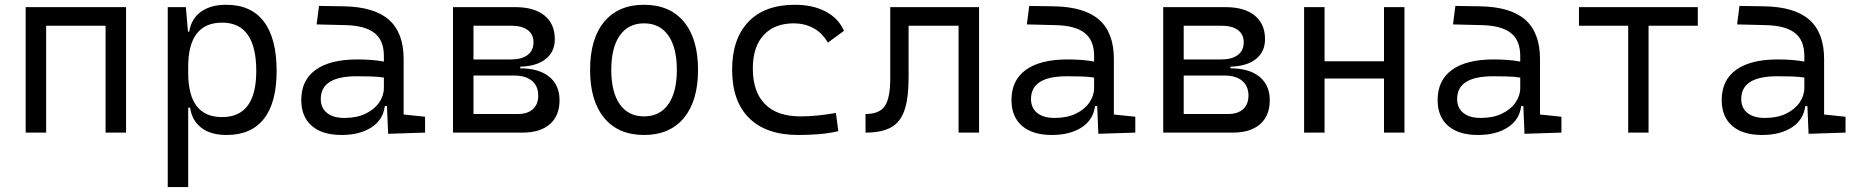

<svg xmlns="http://www.w3.org/2000/svg" viewBox="-20 -547 7657 792"><path d="M415.5 0V-440.9H170.4V0H85.9V-517.6H500V0Z M671.9 224.6V-517.6H746.6L755.4 -416.5H760.7Q769 -469.7 808.8 -498.5Q848.6 -527.3 913.6 -527.3Q1015.6 -527.3 1068.4 -458Q1121.1 -388.7 1121.1 -253.9Q1121.1 -124 1068.8 -57.1Q1016.6 9.8 914.6 9.8Q848.6 9.8 810.1 -20.3Q771.5 -50.3 764.2 -103H756.3V224.6ZM756.3 -246.1Q756.3 -64 896 -64Q1037.1 -64 1037.1 -253.9Q1037.1 -453.6 896.5 -453.6Q756.3 -453.6 756.3 -271.5Z M1581.1 4.9 1576.2 -109.4H1567.4Q1560.1 -52.2 1511.7 -21.2Q1463.4 9.8 1389.2 9.8Q1309.6 9.8 1266.1 -27.8Q1222.7 -65.4 1222.7 -134.3Q1222.7 -216.3 1282.2 -259Q1341.8 -301.8 1453.6 -301.8Q1517.6 -301.8 1563.5 -293V-315.9Q1563.5 -381.3 1523.9 -411.6Q1484.4 -441.9 1402.8 -443.4L1286.1 -446.3L1295.9 -522.5L1396.5 -521Q1523.9 -519 1584.5 -465.3Q1645 -411.6 1645 -303.7V-74.7L1733.4 -65.4V0ZM1563.5 -227.1Q1536.6 -231 1508.1 -231.7Q1479.5 -232.4 1451.2 -232.4Q1303.2 -232.4 1303.2 -138.7Q1303.2 -101.6 1328.9 -81.1Q1354.5 -60.5 1400.4 -60.5Q1451.7 -60.5 1488 -78.1Q1524.4 -95.7 1543.9 -124Q1563.5 -152.3 1563.5 -184.1Z M1848.6 0V-517.6H2105.5Q2183.1 -517.6 2225.8 -483.2Q2268.6 -448.7 2268.6 -385.7Q2268.6 -333.5 2231.2 -303.7Q2193.8 -273.9 2126 -272V-265.1Q2203.1 -265.1 2245.6 -230.5Q2288.1 -195.8 2288.1 -133.3Q2288.1 -69.8 2248.3 -34.9Q2208.5 0 2135.7 0ZM1933.1 -76.7H2115.7Q2156.2 -76.7 2178.2 -96.7Q2200.2 -116.7 2200.2 -152.8Q2200.2 -191.9 2174.3 -213.6Q2148.4 -235.4 2100.6 -235.4H1933.1ZM1933.1 -301.8H2087.9Q2132.3 -301.8 2156.5 -320.3Q2180.7 -338.9 2180.7 -372.6Q2180.7 -405.3 2156.7 -423.1Q2132.8 -440.9 2089.4 -440.9H1933.1Z M2636.7 9.8Q2530.8 9.8 2472.4 -60.5Q2414.1 -130.9 2414.1 -258.8Q2414.1 -387.2 2472.4 -457.3Q2530.8 -527.3 2636.7 -527.3Q2742.7 -527.3 2801 -457.3Q2859.4 -387.2 2859.4 -258.8Q2859.4 -130.9 2801 -60.5Q2742.7 9.8 2636.7 9.8ZM2636.7 -66.9Q2701.7 -66.9 2736.8 -116.9Q2772 -167 2772 -258.8Q2772 -350.6 2736.8 -400.6Q2701.7 -450.7 2636.7 -450.7Q2571.8 -450.7 2536.6 -400.6Q2501.5 -350.6 2501.5 -258.8Q2501.5 -167 2536.6 -116.9Q2571.8 -66.9 2636.7 -66.9Z M3272.5 9.8Q3141.1 9.8 3070.6 -59.6Q3000 -128.9 3000 -259.8Q3000 -386.7 3067.1 -457Q3134.3 -527.3 3258.8 -527.3Q3333 -527.3 3386 -499.3Q3439 -471.2 3461.4 -419.9L3395 -371.1Q3371.6 -411.6 3335 -431.2Q3298.3 -450.7 3254.9 -450.7Q3174.3 -450.7 3129.9 -402.1Q3085.4 -353.5 3085.4 -264.6Q3085.4 -168 3135.7 -117.4Q3186 -66.9 3280.8 -66.9Q3318.4 -66.9 3355.5 -70.8Q3392.6 -74.7 3428.2 -81.1L3438 -5.9Q3397.9 3.4 3355.5 6.6Q3313 9.8 3272.5 9.8Z M3550.3 0V-76.7Q3607.4 -76.7 3629.9 -109.4Q3652.3 -142.1 3652.3 -225.1V-517.6H4018.6V0H3934.1V-440.9H3728V-228.5Q3728 -143.1 3711.2 -93Q3694.3 -43 3655.5 -21.5Q3616.7 0 3550.3 0Z M4510.7 4.9 4505.9 -109.4H4497.1Q4489.7 -52.2 4441.4 -21.2Q4393.1 9.8 4318.8 9.8Q4239.3 9.8 4195.8 -27.8Q4152.3 -65.4 4152.3 -134.3Q4152.3 -216.3 4211.9 -259Q4271.5 -301.8 4383.3 -301.8Q4447.3 -301.8 4493.2 -293V-315.9Q4493.2 -381.3 4453.6 -411.6Q4414.1 -441.9 4332.5 -443.4L4215.8 -446.3L4225.6 -522.5L4326.2 -521Q4453.6 -519 4514.2 -465.3Q4574.7 -411.6 4574.7 -303.7V-74.7L4663.1 -65.4V0ZM4493.2 -227.1Q4466.3 -231 4437.7 -231.7Q4409.2 -232.4 4380.9 -232.4Q4232.9 -232.4 4232.9 -138.7Q4232.9 -101.6 4258.5 -81.1Q4284.2 -60.5 4330.1 -60.5Q4381.3 -60.5 4417.7 -78.1Q4454.1 -95.7 4473.6 -124Q4493.2 -152.3 4493.2 -184.1Z M4778.3 0V-517.6H5035.2Q5112.8 -517.6 5155.5 -483.2Q5198.2 -448.7 5198.2 -385.7Q5198.2 -333.5 5160.9 -303.7Q5123.5 -273.9 5055.7 -272V-265.1Q5132.8 -265.1 5175.3 -230.5Q5217.8 -195.8 5217.8 -133.3Q5217.8 -69.8 5178 -34.9Q5138.2 0 5065.4 0ZM4862.8 -76.7H5045.4Q5085.9 -76.7 5107.9 -96.7Q5129.9 -116.7 5129.9 -152.8Q5129.9 -191.9 5104 -213.6Q5078.1 -235.4 5030.3 -235.4H4862.8ZM4862.8 -301.8H5017.6Q5062 -301.8 5086.2 -320.3Q5110.4 -338.9 5110.4 -372.6Q5110.4 -405.3 5086.4 -423.1Q5062.5 -440.9 5019 -440.9H4862.8Z M5689 0V-223.1H5443.8V0H5359.4V-517.6H5443.8V-294.4H5689V-517.6H5773.4V0Z M6268.6 4.9 6263.7 -109.4H6254.9Q6247.6 -52.2 6199.2 -21.2Q6150.9 9.8 6076.7 9.8Q5997.1 9.8 5953.6 -27.8Q5910.2 -65.4 5910.2 -134.3Q5910.2 -216.3 5969.7 -259Q6029.3 -301.8 6141.1 -301.8Q6205.1 -301.8 6251 -293V-315.9Q6251 -381.3 6211.4 -411.6Q6171.9 -441.9 6090.3 -443.4L5973.6 -446.3L5983.4 -522.5L6084 -521Q6211.4 -519 6272 -465.3Q6332.5 -411.6 6332.5 -303.7V-74.7L6420.9 -65.4V0ZM6251 -227.1Q6224.1 -231 6195.6 -231.7Q6167 -232.4 6138.7 -232.4Q5990.7 -232.4 5990.7 -138.7Q5990.7 -101.6 6016.4 -81.1Q6042 -60.5 6087.9 -60.5Q6139.2 -60.5 6175.5 -78.1Q6211.9 -95.7 6231.4 -124Q6251 -152.3 6251 -184.1Z M6696.3 0V-440.9H6493.2V-517.6H6983.4V-440.9H6780.3V0Z M7440.4 4.9 7435.5 -109.4H7426.8Q7419.4 -52.2 7371.1 -21.2Q7322.8 9.8 7248.5 9.8Q7168.9 9.8 7125.5 -27.8Q7082 -65.4 7082 -134.3Q7082 -216.3 7141.6 -259Q7201.2 -301.8 7313 -301.8Q7377 -301.8 7422.9 -293V-315.9Q7422.9 -381.3 7383.3 -411.6Q7343.8 -441.9 7262.2 -443.4L7145.5 -446.3L7155.3 -522.5L7255.9 -521Q7383.3 -519 7443.8 -465.3Q7504.4 -411.6 7504.4 -303.7V-74.7L7592.8 -65.4V0ZM7422.9 -227.1Q7396 -231 7367.4 -231.7Q7338.9 -232.4 7310.5 -232.4Q7162.6 -232.4 7162.6 -138.7Q7162.6 -101.6 7188.2 -81.1Q7213.9 -60.5 7259.8 -60.5Q7311 -60.5 7347.4 -78.1Q7383.8 -95.7 7403.3 -124Q7422.9 -152.3 7422.9 -184.1Z"/></svg>

Font: CaskaydiaMono NF SemiLight
Style: Regular
Weight: 350
Designer: Aaron Bell
Foundry: Saja Typeworks
Version: Version 2111.001; ttfautohint (v1.8.4);Nerd Fonts 3.1.1